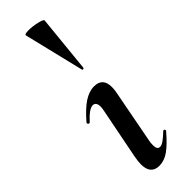

<svg xmlns="http://www.w3.org/2000/svg" viewBox="-255 -741 757 757"><g transform="rotate(-45 123.5 -362.5)"><path d="M58 -47Q58 -62 63 -89L104 -297Q107 -311 107 -320Q107 -333 102 -339.5Q97 -346 89 -346Q68 -346 32 -306Q31 -305 29 -305Q25 -305 23 -308.5Q21 -312 23 -315Q59 -357 88 -376Q117 -395 145 -395Q193 -395 193 -343Q193 -326 189 -309L147 -89Q145 -80 145 -66Q145 -42 160 -42Q170 -42 182.5 -51Q195 -60 213 -77Q215 -79 217 -79Q220 -79 222 -75.5Q224 -72 221 -69Q187 -29 160.5 -10Q134 9 106 9Q58 9 58 -47ZM119 -734Q141 -734 166.5 -728Q192 -722 191 -716L167 -476Q167 -474 162.5 -473Q158 -472 158 -475L97 -727Q96 -734 119 -734Z"/></g></svg>

Font: Cormorant Garamond
Style: Bold Italic
Weight: 700
Italic angle: -10°
Designer: Christian Thalmann (Catharsis Fonts)
Foundry: Catharsis Fonts
Version: Version 4.000